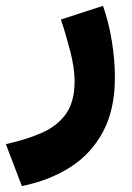

<svg xmlns="http://www.w3.org/2000/svg" viewBox="-50 -357 442 644"><path d="M23.4 267.1 -30.3 126.5Q38.6 111.3 90.6 88.4Q142.6 65.4 171.4 24.7Q200.2 -16.1 200.2 -84Q200.2 -128.9 185.3 -186.3Q170.4 -243.7 154.3 -291.5L295.4 -337.4Q314.9 -282.7 325.2 -219Q335.4 -155.3 335.4 -96.7Q335.4 9.8 295.9 84.2Q256.3 158.7 186 203.6Q115.7 248.5 23.4 267.1Z"/></svg>

Font: Vazirmatn FD NL Black
Style: Regular
Weight: 900
Designer: Saber Rastikerdar
Foundry: Saber Rastikerdar
Version: Version 33.003